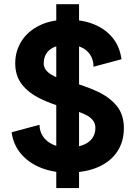

<svg xmlns="http://www.w3.org/2000/svg" viewBox="-20 -831 662 938"><path d="M310.5 -611.8Q373 -611.8 404.9 -581.9Q436.8 -552 436.8 -504.9L573.5 -541.5Q565.2 -603.5 529.9 -646.7Q494.6 -689.9 438.5 -712.4Q382.3 -734.9 310.5 -734.9Q230 -734.9 172.6 -706.4Q115.2 -678 84.8 -629.6Q54.4 -581.3 54.4 -521.5Q54.4 -461.7 86.1 -420Q117.7 -378.4 175.2 -349.9Q232.7 -321.3 310.5 -300.3Q337.9 -293.2 362.3 -285.2Q386.7 -277.1 405.6 -266.6Q424.6 -256.1 435.3 -241.3Q446 -226.6 446 -205.3Q446 -177.2 431 -155.9Q416 -134.5 385.9 -122.7Q355.7 -110.8 310.5 -110.8Q267.8 -110.8 236.9 -125.5Q206.1 -140.1 189.6 -165.2Q173.1 -190.2 173.1 -221.4L36.6 -184.8Q45.4 -122.8 83.3 -78.7Q121.1 -34.7 180.2 -11.2Q239.3 12.2 310.5 12.2Q397.9 12.2 459.4 -14.8Q520.8 -41.7 553 -90.6Q585.2 -139.4 585.2 -205.3Q585.2 -271.2 549.9 -314.2Q514.6 -357.2 452.8 -385.4Q390.9 -413.6 310.5 -435.1Q287.6 -441.4 266.6 -449.2Q245.6 -457 229.1 -467.3Q212.6 -477.5 203.1 -491Q193.6 -504.4 193.6 -521.5Q193.6 -546.9 205.1 -567.3Q216.6 -587.6 242.2 -599.7Q267.8 -611.8 310.5 -611.8ZM366.2 -810.5H254.9V87.9H366.2Z"/></svg>

Font: Giphurs
Style: Regular
Weight: 400
Version: Version 2.010